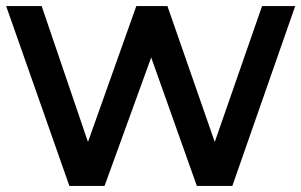

<svg xmlns="http://www.w3.org/2000/svg" viewBox="-28 -611 990 631"><path d="M735.6 0H618.9L468.9 -422.2L315.6 0H200L-7.8 -591.1H108.9L261.1 -144.4L420 -591.1H522.2L677.8 -144.4L833.3 -591.1H942.2Z"/></svg>

Font: Paperlogy 6 SemiBold
Style: Regular
Weight: 600
Designer: redesigned by Lee Juim, glyphs from Gmarket Sans & Montserrat
Foundry: PT&
Version: Version 1.001